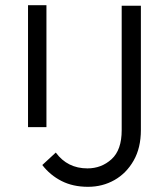

<svg xmlns="http://www.w3.org/2000/svg" viewBox="-20 -710 642 740"><path d="M319 10Q261 10 217 -12.5Q173 -35 143 -74L195 -122Q240 -61 317 -61Q371 -61 410 -96.5Q449 -132 449 -208V-688H523V-209Q523 -140 495 -91Q467 -42 421 -16Q375 10 319 10ZM88 -220V-690H159V-220Z"/></svg>

Font: Outfit Light
Style: Regular
Weight: 300
Designer: Rodrigo Fuenzalida
Foundry: fragTYPE
Version: Version 1.100; ttfautohint (v1.8.4.7-5d5b)